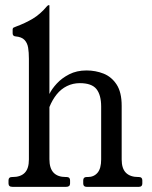

<svg xmlns="http://www.w3.org/2000/svg" viewBox="-20 -724 588 744"><path d="M238.5 -38Q251.5 -38 251.5 -25V-13Q251.5 0 236.5 0H28Q13 0 13 -13V-25Q13 -38 26 -38H28Q60 -38 76 -54.5Q92 -71 92 -106V-496Q92 -521 89 -539.2Q86 -557.5 75 -569.2Q64 -581 40 -583Q29 -584 29 -595V-610Q29 -615 32.8 -617.1Q36.5 -619.2 42 -621Q77.5 -634 106.9 -651.5Q136.2 -669 162 -699.8Q165.8 -704 168.5 -704H169.5Q171.5 -704 171.5 -702.8V-359.8Q180.5 -379 199.9 -400.1Q219.2 -421.2 248.2 -436.1Q277.2 -451 315.2 -451Q350.2 -451 381.2 -438.8Q412.2 -426.5 431.9 -396.5Q451.5 -366.5 451.5 -314V-106Q451.5 -71 468 -54.5Q484.5 -38 516.5 -38H518.5Q531.5 -38 531.5 -25V-13Q531.5 0 518.5 0H315.5Q302.5 0 302.5 -13V-25Q302.5 -38 315.5 -38H319.8Q343.8 -38 357.9 -54.5Q372 -71 372 -106V-311Q372 -355.8 353.8 -378.8Q335.5 -401.8 289.2 -401.8Q262.5 -401.8 239.5 -390.5Q216.5 -379.2 199.6 -358.2Q182.8 -337.2 171.5 -309.2V-107Q171.5 -72 187.5 -55Q203.5 -38 235.5 -38Z"/></svg>

Font: Young Serif Light
Style: Regular
Weight: 300
Designer: Bastien Sozeau
Foundry: NBR — Bastien Sozeau
Version: Version 5.001